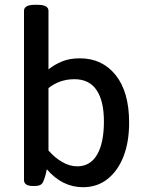

<svg xmlns="http://www.w3.org/2000/svg" viewBox="-20 -773 609 800"><path d="M326 7Q239 7 175 -68Q169 -35 159 -14Q152 2 124 2H118Q80 2 80 -23V-728Q80 -753 125 -753H136Q182 -753 182 -728V-484Q207 -504 238.5 -517Q270 -530 313 -530Q406 -530 462 -460Q518 -390 518 -262Q518 -181 494.5 -121Q471 -61 428 -27Q385 7 326 7ZM302 -80Q356 -80 384.5 -128.5Q413 -177 413 -267Q413 -352 382.5 -397.5Q352 -443 290 -443Q229 -443 182 -406V-146Q208 -116 239 -98Q270 -80 302 -80Z"/></svg>

Font: Asap Medium
Style: Regular
Weight: 500
Designer: Pablo Cosgaya
Foundry: Omnibus-Type
Version: Version 3.001; ttfautohint (v1.8.3)